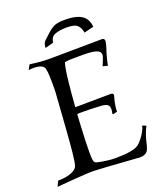

<svg xmlns="http://www.w3.org/2000/svg" viewBox="-153 -938 897 1050"><g transform="rotate(-20 295.5 -413.0)"><path d="M347 -837Q415 -837 447 -815.5Q479 -794 483 -748L427 -734Q423 -761 407.5 -777.5Q392 -794 344 -794Q303 -794 276.5 -784Q250 -774 247 -741L198 -728Q198 -754 212.5 -768Q227 -782 246 -799Q263 -815 283.5 -826Q304 -837 347 -837ZM479 11Q476 11 472.5 11Q469 11 465 10Q353 2 290 -2Q227 -6 213 -6Q198 -6 184 -5.5Q170 -5 158 -4Q145 -3 106 -0.5Q67 2 0 8L15 -23Q33 -22 57.5 -26Q82 -30 102.5 -40Q123 -50 129 -67Q135 -87 140.5 -139Q146 -191 152 -276L165 -462Q167 -484 167 -503.5Q167 -523 167 -539Q167 -619 156 -630Q141 -648 99 -648Q92 -648 85 -647.5Q78 -647 70 -646L85 -674Q111 -670 145 -667Q179 -664 222 -665L506 -668Q519 -667 519 -652Q519 -647 515.5 -632.5Q512 -618 502 -589Q496 -568 491.5 -549.5Q487 -531 485 -520L457 -527Q478 -575 478 -587Q478 -604 462 -611.5Q446 -619 422 -621Q398 -623 374 -623Q337 -623 312 -622.5Q287 -622 271 -619Q262 -591 254.5 -527Q247 -463 240 -368L448 -370Q455 -370 459 -366Q463 -362 461 -354Q460 -350 457 -339Q454 -328 452 -320Q450 -308 448 -295Q446 -282 446 -267L422 -261L418 -266Q422 -279 422 -292Q422 -310 410 -318Q398 -326 370 -327Q313 -330 274 -330Q264 -330 254.5 -330Q245 -330 237 -329Q235 -297 233 -257.5Q231 -218 229.5 -179.5Q228 -141 228 -112Q228 -96 228.5 -84.5Q229 -73 230 -67Q231 -50 245 -45Q251 -43 267.5 -40Q284 -37 306 -34Q327 -31 354 -31Q453 -31 487 -54Q495 -60 504.5 -70.5Q514 -81 525 -97Q536 -114 542.5 -128Q549 -142 548 -149L571 -140Q559 -118 551 -93.5Q543 -69 537 -42Q534 -29 529.5 -18Q525 -7 519 -2Q506 11 479 11Z"/></g></svg>

Font: Luxurious Roman
Style: Regular
Weight: 400
Designer: Robert E. Leuschke
Foundry: Robert E. Leuschke
Version: Version 1.010; ttfautohint (v1.8.3)